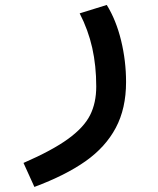

<svg xmlns="http://www.w3.org/2000/svg" viewBox="-20 -522 640 776"><path d="M369 -172.5Q369 -256 352.8 -328.5Q336.5 -401 302 -468L411.5 -502Q449.5 -440.5 469.5 -358Q489.5 -275.5 489.5 -190.5Q489.5 -83.5 448 -5.5Q406.5 72.5 325.8 129.5Q245 186.5 119 233.5L75 136.5Q192 85.5 255.5 39.2Q319 -7 344 -56.5Q369 -106 369 -172.5Z"/></svg>

Font: JuliaMono
Style: Bold
Weight: 700
Monospace: yes
Designer: cormullion
Foundry: corm
Version: Version 0.055; ttfautohint (v1.8.4)